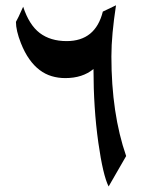

<svg xmlns="http://www.w3.org/2000/svg" viewBox="-20 -627 580 712"><path d="M447.8 -48.3 382.8 64.5Q361.8 22.9 344.7 -97.7Q335.4 -163.6 331.1 -231Q326.7 -298.3 326.7 -371.1Q286.1 -337.4 222.2 -337.4Q195.8 -337.4 171.9 -344.5Q147.9 -351.6 127.2 -367.2Q106.4 -382.8 88.9 -407.5Q71.3 -432.1 57.6 -466.8Q39.1 -513.7 39.1 -545.9Q42.5 -551.8 49.3 -565.7Q56.2 -579.6 65.9 -602.1Q87.9 -534.7 127.4 -504.6Q167 -474.6 227.1 -474.6Q334 -474.6 361.3 -584L410.2 -607.4Q401.9 -553.2 397.5 -506.1Q393.1 -459 393.1 -417.5Q393.1 -206.1 447.8 -48.3Z"/></svg>

Font: SakalBharati
Style: Regular
Weight: 400
Designer: CDAC GIST
Foundry: CDAC
Version: 13.02